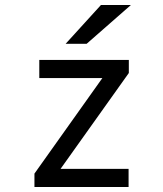

<svg xmlns="http://www.w3.org/2000/svg" viewBox="-20 -752 656 772"><path d="M118.5 0V-54L391.5 -438H138V-511H498V-458.5L223.5 -73H497V0ZM244 -576 386 -732H506.5L328.5 -576Z"/></svg>

Font: Overpass Mono Light
Style: Regular
Weight: 400
Monospace: yes
Version: Version 4.000